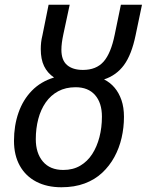

<svg xmlns="http://www.w3.org/2000/svg" viewBox="-20 -780 619 810"><path d="M239 10Q178 10 133 -13.5Q88 -37 63.5 -81Q39 -125 39 -186Q39 -250 58 -304.5Q77 -359 114.5 -397.5Q152 -436 208 -453Q180 -472 166 -501Q152 -530 152 -573Q152 -587 153.5 -601Q155 -615 159 -631L185 -760H274L247 -634Q243 -615 241 -599.5Q239 -584 239 -570Q239 -526 263 -505.5Q287 -485 330 -485Q386 -485 417 -520Q448 -555 464 -634L490 -760H579L552 -631Q535 -549 503 -505.5Q471 -462 419 -445Q445 -432 463.5 -410Q482 -388 492.5 -357.5Q503 -327 503 -287Q503 -242 493 -198.5Q483 -155 462.5 -117.5Q442 -80 411 -51Q380 -22 337 -6Q294 10 239 10ZM247 -63Q288 -63 318.5 -81Q349 -99 369 -130Q389 -161 399.5 -201.5Q410 -242 410 -288Q410 -346 381 -379Q352 -412 299 -412Q257 -412 225.5 -395Q194 -378 173 -348Q152 -318 141.5 -278Q131 -238 131 -193Q131 -134 161 -98.5Q191 -63 247 -63Z"/></svg>

Font: Noto Sans Display
Style: Italic
Weight: 400
Italic angle: -12°
Designer: Monotype Design Team
Foundry: Monotype Imaging Inc.
Version: Version 2.003